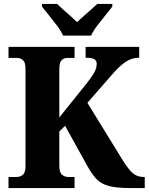

<svg xmlns="http://www.w3.org/2000/svg" viewBox="-20 -951 752 971"><path d="M23 0V-56H63Q82 -56 95.5 -67Q109 -78 109 -111V-603Q109 -635 96.5 -646.5Q84 -658 66 -658H23V-714H357V-658H321Q303 -658 291.5 -646.5Q280 -635 280 -601V-357L414 -524Q442 -559 455.5 -582Q469 -605 469 -628Q469 -645 456.5 -652Q444 -659 413 -659V-714H684V-659Q644 -659 611 -635Q578 -611 546 -573L422 -431L601 -140Q631 -92 653 -74Q675 -56 707 -56H712V0H638Q569 0 530 -10.5Q491 -21 467.5 -46Q444 -71 421 -113L309 -315L280 -286V-113Q280 -79 293.5 -67.5Q307 -56 326 -56H357V0ZM299 -771Q289 -794 269 -820.5Q249 -847 228 -873Q207 -899 192 -918V-931H269Q280 -920 298.5 -903.5Q317 -887 336.5 -870Q356 -853 370 -839Q384 -853 403.5 -870Q423 -887 441.5 -903.5Q460 -920 472 -931H548V-918Q534 -899 512.5 -873Q491 -847 471 -820.5Q451 -794 441 -771Z"/></svg>

Font: Noto Serif SemiCondensed ExtraBold
Style: Regular
Weight: 800
Width: 4
Designer: Monotype Design Team
Foundry: Monotype Imaging Inc.
Version: Version 2.015